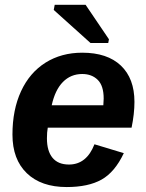

<svg xmlns="http://www.w3.org/2000/svg" viewBox="-20 -753 596 783"><path d="M174.8 -232.4Q171.4 -213.9 171.4 -189Q171.4 -137.2 194.1 -109.6Q216.8 -82 261.2 -82Q333 -82 365.2 -164.6L484.9 -128.4Q448.2 -50.8 394 -20.5Q339.8 9.8 252 9.8Q147.9 9.8 89.4 -46.6Q30.8 -103 30.8 -204.1Q30.8 -305.2 65.9 -381.1Q101.1 -457 165.8 -497.6Q230.5 -538.1 315.4 -538.1Q417.5 -538.1 472.9 -485.6Q528.3 -433.1 528.3 -337.4Q528.3 -289.1 516.6 -232.4ZM401.4 -323.7 402.8 -351.1Q402.8 -403.3 378.7 -427.2Q354.5 -451.2 315.4 -451.2Q268.6 -451.2 236.6 -418.7Q204.6 -386.2 190.9 -323.7ZM349.1 -577.6 199.2 -712.4 203.1 -733.4H329.1L424.3 -592.8L421.4 -577.6Z"/></svg>

Font: Liberation Sans
Style: Bold Italic
Weight: 700
Italic angle: -12°
Designer: Steve Matteson
Foundry: Ascender Corporation
Version: Version 2.1.5